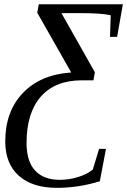

<svg xmlns="http://www.w3.org/2000/svg" viewBox="-20 -675 603 911"><path d="M250.5 216.3Q133.3 216.3 69.1 158.7Q4.9 101.1 4.9 -3.4Q4.9 -146 88.4 -233.6Q171.9 -321.3 317.9 -331.1L156.7 -614.7L164.1 -654.8H563L535.6 -500H502L505.4 -602.5Q464.4 -612.8 355 -612.8H271.5L430.2 -332L423.3 -293.9H369.1Q241.7 -293.9 173.8 -216.6Q106 -139.2 106 3.4Q106 90.8 146.7 134.5Q187.5 178.2 263.2 178.2Q310.1 178.2 352.8 164.3Q395.5 150.4 420.4 129.4L450.2 31.2H482.9L453.6 185.1Q352.1 216.3 250.5 216.3Z"/></svg>

Font: Tinos
Style: Italic
Weight: 400
Italic angle: -16.333°
Designer: Steve Matteson
Foundry: Monotype Imaging Inc.
Version: Version 1.32